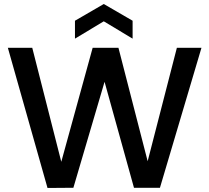

<svg xmlns="http://www.w3.org/2000/svg" viewBox="-20 -932 1039 953"><path d="M284.2 -128.9 439.9 -694.8H567.9L712.9 -131.8L857.9 -694.8H980L773.9 0H645L499 -525.9L344.2 0L215.8 1L19 -694.8H140.1ZM352.1 -740.2V-829.1L495.1 -912.1L638.2 -829.1V-740.2L495.1 -826.2Z"/></svg>

Font: PoppinsZ Medium
Style: Regular
Weight: 500
Designer: Ninad Kale (Devanagari), Jonny Pinhorn (Latin)
Foundry: Indian Type Foundry
Version: Version 3.002;FEAKit 1.0